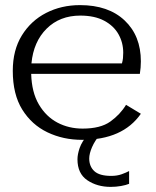

<svg xmlns="http://www.w3.org/2000/svg" viewBox="-20 -533 612 751"><path d="M531 -88Q460 14 301 14Q227 14 165.5 -15.5Q104 -45 67 -104.5Q30 -164 30 -256Q30 -337 65.5 -394.5Q101 -452 160.5 -482.5Q220 -513 293 -513Q404 -513 467.5 -453Q531 -393 531 -293Q531 -269 527 -244H102Q104 -172 132 -124.5Q160 -77 204.5 -53.5Q249 -30 303 -30Q373 -30 411.5 -57.5Q450 -85 473 -123ZM294 -472Q214 -472 162.5 -421Q111 -370 103 -285H457Q460 -296 461 -305.5Q462 -315 462 -327Q462 -366 443.5 -399Q425 -432 387.5 -452Q350 -472 294 -472ZM413 198Q360 198 321.5 172Q283 146 283 90Q283 71 291.5 46Q300 21 326 -10H374Q351 17 340 42.5Q329 68 329 87Q329 118 349 136.5Q369 155 415 155Q438 155 456 148.5Q474 142 485 136V186Q473 191 453.5 194.5Q434 198 413 198Z"/></svg>

Font: Panamera
Style: Regular
Weight: 400
Designer: Bastien Sozeau
Foundry: NBR — Bastien Sozeau
Version: Version 3.002; ttfautohint (v1.8.4.7-5d5b);gftools[0.9.33]